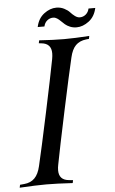

<svg xmlns="http://www.w3.org/2000/svg" viewBox="-94 -929 578 969"><g transform="rotate(-5 195.5 -444.5)"><path d="M-34.2 0 -31.2 -14.6 -9.8 -16.6Q22.9 -19.5 43 -39.6Q63 -59.6 72.3 -100.1Q91.3 -180.2 130.4 -364Q169.4 -547.9 185.5 -632.3Q188.5 -648.4 188.5 -661.6Q188.5 -711.4 138.7 -716.3L125.5 -717.8L128.4 -732.4Q202.1 -727.5 254.4 -727.5Q307.1 -727.5 382.3 -732.4L379.4 -717.8L365.2 -716.3Q331.5 -712.4 312 -692.6Q292.5 -672.9 283.2 -632.3Q264.2 -552.2 225.1 -368.4Q186 -184.6 169.9 -100.1Q166.5 -84.5 166.5 -70.3Q166.5 -21 216.8 -16.6L237.3 -14.6L234.4 0Q153.3 -4.9 101.1 -4.9Q48.3 -4.9 -34.2 0ZM229 -889.2Q250.5 -889.2 268.6 -879.9Q286.6 -870.6 296.4 -859.6Q306.2 -848.6 318.6 -839.4Q331.1 -830.1 343.3 -830.1Q360.4 -830.1 373.5 -841.1Q386.7 -852.1 390.6 -870.6H424.8Q415.5 -827.1 385 -804.2Q354.5 -781.2 322.8 -781.2Q304.7 -781.2 289.8 -787.4Q274.9 -793.5 264.9 -802Q254.9 -810.5 246.3 -819.3Q237.8 -828.1 228.3 -834.2Q218.8 -840.3 208.5 -840.3Q191.4 -840.3 178.2 -829.3Q165 -818.4 161.1 -799.8H127Q136.2 -843.3 166.5 -866.2Q196.8 -889.2 229 -889.2Z"/></g></svg>

Font: Flanker
Style: Italic
Weight: 400
Italic angle: -12°
Designer: Flanker
Version: Version 2.027